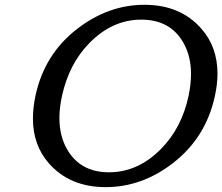

<svg xmlns="http://www.w3.org/2000/svg" viewBox="-20 -767 923 797"><path d="M182.6 -89.4Q116.7 -164.6 116.7 -274.9Q116.7 -318.8 127 -368.7Q164.1 -542.5 301.3 -647.9Q430.2 -747.1 579.6 -747.1Q729 -747.1 815.9 -647.9Q882.8 -571.8 882.8 -461.4Q882.8 -418 872.1 -368.7Q835 -195.8 697.3 -89.4Q568.4 9.8 418.9 9.8Q269.5 9.8 182.6 -89.4ZM432.1 -51.8Q553.2 -51.8 648.9 -149.4Q734.4 -236.3 762.7 -368.7Q772.9 -417.5 772.9 -460Q772.9 -533.2 742.2 -587.9Q688 -685.5 566.4 -685.5Q446.3 -685.5 350.6 -587.9Q266.6 -502 237.3 -368.7Q226.6 -319.8 226.6 -277.3Q226.6 -204.1 257.3 -149.4Q312 -51.8 432.1 -51.8Z"/></svg>

Font: Classica
Style: Book Oblique
Weight: 400
Italic angle: -12°
Designer: Wojciech Kalinowski "wmk69" (wmk69@o2.pl)
Foundry: Wojciech Kalinowski "wmk69" (wmk69@o2.pl)
Version: Version 2.1.1; 2021-05-14